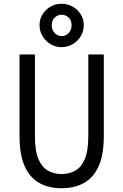

<svg xmlns="http://www.w3.org/2000/svg" viewBox="-20 -990 656 1022"><path d="M308 12Q240.5 12 190.2 -15.5Q140 -43 112 -103.8Q84 -164.5 84 -265V-700H166V-265Q166 -185 185.5 -141.2Q205 -97.5 237.5 -80.5Q270 -63.5 308 -63.5Q346 -63.5 378.5 -80.5Q411 -97.5 430.5 -141.2Q450 -185 450 -265V-700H532.5V-265Q532.5 -165 504.5 -104Q476.5 -43 426 -15.5Q375.5 12 308 12ZM308 -739Q276 -739 249.2 -755Q222.5 -771 206.5 -797.5Q190.5 -824 190.5 -856Q190.5 -888 206.5 -913.8Q222.5 -939.5 249.2 -954.8Q276 -970 308 -970Q340 -970 366.8 -954.8Q393.5 -939.5 409.8 -913.8Q426 -888 426 -856Q426 -824 409.8 -797.2Q393.5 -770.5 366.8 -754.8Q340 -739 308 -739ZM308 -798Q330.5 -798 345.8 -814.2Q361 -830.5 361 -855.5Q361 -881 345.8 -896.2Q330.5 -911.5 308 -911.5Q286.5 -911.5 271 -896.2Q255.5 -881 255.5 -855.5Q255.5 -830.5 271 -814.2Q286.5 -798 308 -798Z"/></svg>

Font: Overpass Mono
Style: Regular
Weight: 400
Designer: Delve Withrington, Dave Bailey
Foundry: Delve Fonts LLC
Version: Version 4.000